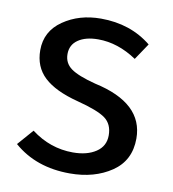

<svg xmlns="http://www.w3.org/2000/svg" viewBox="-67 -599 602 670"><g transform="rotate(10 233.5 -263.5)"><path d="M224 12Q104 12 25 -57L74 -113Q141 -62 222 -62Q272 -62 303.5 -83Q335 -104 335 -142Q335 -182 308 -202Q281 -222 207 -241Q126 -262 87 -298.5Q48 -335 48 -394Q48 -461 104.5 -500Q161 -539 238 -539Q343 -539 417 -479L378 -421Q311 -466 241 -466Q197 -466 170.5 -448Q144 -430 144 -397Q144 -365 169.5 -346.5Q195 -328 257 -312Q432 -274 432 -148Q432 -70 371.5 -29Q311 12 224 12Z"/></g></svg>

Font: Trujillo
Style: Regular
Weight: 400
Designer: Fira Sans original fonts by bBox Type GmbH, Carrois Corporate GbR, & Edenspiekermann AG / Changes by Cristiano Sobral
Foundry: Fira Sans original fonts by bBox Type GmbH, Carrois Corporate GbR, & Edenspiekermann AG / Changes by Cristiano Sobral
Version: Version 4.301;October 17, 2021;FontCreator 14.0.0.2814 64-bi